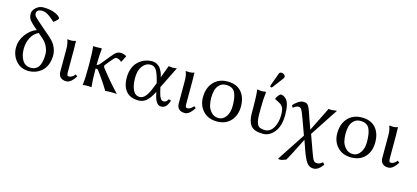

<svg xmlns="http://www.w3.org/2000/svg" viewBox="-70 -1274 4521 2081"><g transform="rotate(15 2190.5 -233.0)"><path d="M207 -442 187 -459Q146 -494 127.5 -515.5Q109 -537 103 -554.5Q97 -572 97 -600Q97 -633 132 -665.5Q167 -698 214 -698Q277 -698 330 -681Q356 -673 381.5 -655.5Q407 -638 407 -625Q407 -620 397 -608.5Q387 -597 375 -587Q363 -577 356 -575Q315 -611 293 -627Q249 -659 212 -659Q177 -659 162.5 -646Q148 -633 148 -614Q148 -594 166.5 -574Q185 -554 239 -508Q250 -498 256 -493L327 -432Q392 -379 416 -339Q450 -280 450 -224Q450 -165 431.5 -119Q413 -73 382 -45.5Q351 -18 313.5 -4Q276 10 235 10Q146 10 92 -53Q38 -116 38 -203Q38 -281 88.5 -349.5Q139 -418 207 -442ZM289 -371 236 -417Q183 -393 153 -336.5Q123 -280 123 -211Q123 -185 126.5 -161Q130 -137 139.5 -112.5Q149 -88 162.5 -70Q176 -52 197.5 -41Q219 -30 246 -30Q264 -30 278.5 -33Q293 -36 310 -47Q327 -58 338.5 -77Q350 -96 358 -130.5Q366 -165 366 -212Q366 -253 345.5 -296.5Q325 -340 289 -371Z M570 -322Q570 -392 552 -429L554 -431Q566 -429 598 -429Q623 -429 648 -439Q650 -375 650 -343V-91Q650 -66 654.5 -56Q659 -46 673 -46Q708 -46 740 -87L761 -70Q742 -37 714.5 -12.5Q687 12 658 12Q616 12 593 -10Q570 -32 570 -71Z M851 -235Q851 -368 842 -429L844 -432Q887 -429 931 -433Q937 -433 938.5 -431.5Q940 -430 940 -423Q931 -339 931 -251V-245Q950 -246 973 -275L1039 -356Q1041 -359 1046 -365Q1082 -409 1101.5 -424Q1121 -439 1157 -439Q1180 -439 1213 -422L1216 -417L1182 -349L1174 -348Q1166 -359 1150.5 -366Q1135 -373 1118 -373Q1110 -373 1097.5 -361.5Q1085 -350 1058 -317L1023 -274Q1013 -262 1013 -256Q1013 -246 1019 -238Q1112 -116 1222 0L1220 3Q1205 0 1160 0Q1120 0 1094 3Q1039 -91 957 -199Q950 -205 931 -205V-180Q931 -71 940 0L938 3Q920 0 891 0Q862 0 844 3L842 0Q851 -67 851 -180Z M1661 -191 1675 -133Q1695 -51 1731 -51Q1750 -51 1760.5 -58.5Q1771 -66 1784 -88L1811 -79Q1794 -31 1773.5 -10.5Q1753 10 1720 10Q1665 10 1641 -91L1632 -130Q1594 -55 1556.5 -22.5Q1519 10 1468 10Q1375 10 1328.5 -45Q1282 -100 1282 -196Q1282 -249 1296.5 -291.5Q1311 -334 1333.5 -361Q1356 -388 1385.5 -406Q1415 -424 1444 -431.5Q1473 -439 1502 -439Q1535 -439 1561 -424Q1587 -409 1600.5 -387.5Q1614 -366 1623 -345Q1632 -324 1634 -309L1637 -294L1689 -434Q1696 -434 1713 -431.5Q1730 -429 1737 -429Q1745 -429 1760 -431.5Q1775 -434 1781 -434ZM1611 -222 1606 -243Q1587 -322 1563 -360.5Q1539 -399 1497 -399Q1444 -399 1407 -350.5Q1370 -302 1370 -219Q1370 -133 1395 -81.5Q1420 -30 1473 -30Q1541 -30 1595 -181Z M1899 -322Q1899 -392 1881 -429L1883 -431Q1895 -429 1927 -429Q1952 -429 1977 -439Q1979 -375 1979 -343V-91Q1979 -66 1983.5 -56Q1988 -46 2002 -46Q2037 -46 2069 -87L2090 -70Q2071 -37 2043.5 -12.5Q2016 12 1987 12Q1945 12 1922 -10Q1899 -32 1899 -71Z M2135 -205Q2135 -311 2194 -375Q2253 -439 2351 -439Q2451 -439 2505 -378.5Q2559 -318 2559 -214Q2559 -114 2502 -52Q2445 10 2347 10Q2250 10 2192.5 -51Q2135 -112 2135 -205ZM2344 -399Q2300 -399 2271.5 -372Q2243 -345 2233 -307.5Q2223 -270 2223 -222Q2223 -177 2233 -137Q2243 -97 2275 -63.5Q2307 -30 2356 -30Q2406 -30 2438.5 -77Q2471 -124 2471 -196Q2471 -297 2444.5 -348Q2418 -399 2344 -399Z M2891 -682Q2907 -682 2920 -671.5Q2933 -661 2933 -647Q2933 -636 2927 -629L2835 -507Q2829 -499 2823 -499Q2809 -499 2809 -512Q2809 -516 2811 -522L2863 -665Q2869 -682 2891 -682ZM2771 -251V-189Q2771 -109 2790 -71.5Q2809 -34 2873 -34Q2935 -34 2969.5 -95Q3004 -156 3004 -237Q3004 -271 2999.5 -294Q2995 -317 2984 -331Q2973 -345 2967 -349.5Q2961 -354 2946 -363Q2920 -378 2897 -388Q2897 -397 2897 -397Q2904 -414 2919.5 -433Q2935 -452 2946 -452Q2976 -452 3005 -422Q3046 -380 3046 -249Q3046 -126 2992 -58Q2938 10 2864 10Q2765 10 2728 -37Q2691 -84 2691 -173V-235Q2691 -382 2681 -436L2683 -439Q2747 -429 2772 -439Q2781 -439 2781 -429Q2771 -353 2771 -251Z M3239 -254Q3238 -258 3235 -265Q3210 -334 3197.5 -354Q3185 -374 3161 -374Q3152 -374 3134 -366Q3116 -358 3105 -346L3089 -370Q3110 -397 3142 -418Q3174 -439 3200 -439Q3209 -439 3216.5 -437.5Q3224 -436 3230 -435Q3236 -434 3241.5 -429Q3247 -424 3251 -421Q3255 -418 3260 -409Q3265 -400 3267.5 -394.5Q3270 -389 3275.5 -375.5Q3281 -362 3284 -353.5Q3287 -345 3293.5 -326Q3300 -307 3304 -295L3350 -166L3484 -436Q3500 -432 3507 -432Q3514 -432 3523.5 -432.5Q3533 -433 3542 -434.5Q3551 -436 3559 -437Q3567 -438 3572 -438L3577 -439L3506 -332L3370 -124L3433 51Q3449 96 3457.5 116.5Q3466 137 3476 149.5Q3486 162 3493.5 164Q3501 166 3518 166Q3542 166 3573 141Q3574 140 3575 141Q3576 142 3577 141L3595 161Q3544 232 3491 232Q3443 232 3414 192Q3385 152 3351 54L3317 -44L3231 126L3183 214L3132 232H3102L3095 226L3300 -86Z M3642 -205Q3642 -311 3701 -375Q3760 -439 3858 -439Q3958 -439 4012 -378.5Q4066 -318 4066 -214Q4066 -114 4009 -52Q3952 10 3854 10Q3757 10 3699.5 -51Q3642 -112 3642 -205ZM3851 -399Q3807 -399 3778.5 -372Q3750 -345 3740 -307.5Q3730 -270 3730 -222Q3730 -177 3740 -137Q3750 -97 3782 -63.5Q3814 -30 3863 -30Q3913 -30 3945.5 -77Q3978 -124 3978 -196Q3978 -297 3951.5 -348Q3925 -399 3851 -399Z M4183 -322Q4183 -392 4165 -429L4167 -431Q4179 -429 4211 -429Q4236 -429 4261 -439Q4263 -375 4263 -343V-91Q4263 -66 4267.5 -56Q4272 -46 4286 -46Q4321 -46 4353 -87L4374 -70Q4355 -37 4327.5 -12.5Q4300 12 4271 12Q4229 12 4206 -10Q4183 -32 4183 -71Z"/></g></svg>

Font: Libertinus Sans
Style: Regular
Weight: 400
Designer: Philipp H. Poll
Foundry: Khaled Hosny
Version: Version 6.1